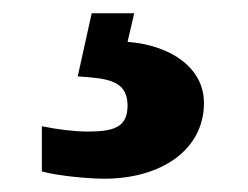

<svg xmlns="http://www.w3.org/2000/svg" viewBox="-20 -29 373 289"><path d="M137 240C222 240 287 197 287 126C287 73 237 39 172 34L182 -9H118L97 86C140 89 172 91 172 130C172 164 149 169 111 169C93 169 67 166 43 161V229C67 236 116 240 137 240Z"/></svg>

Font: Noto Serif Georgian Black
Style: Regular
Weight: 900
Designer: Monotype Design Team, Akaki Razmadze
Foundry: Google LLC
Version: Version 2.003